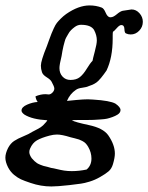

<svg xmlns="http://www.w3.org/2000/svg" viewBox="-82 -422 539 697"><path d="M133.8 -174.8Q133.8 -156.2 145 -144Q156.2 -131.8 173.8 -131.8Q195.3 -131.8 208 -142.1Q220.7 -152.3 232.9 -172.4Q245.1 -192.4 253.9 -201.2Q254.9 -208 262.2 -235.4Q269.5 -262.7 269.5 -275.4Q269.5 -293.9 259.8 -312.5Q249 -332 211.9 -332Q200.2 -332 189.5 -324.2Q181.6 -318.4 175.8 -312.5Q169.9 -306.6 165.5 -298.3Q161.1 -290 158.2 -285.6Q155.3 -281.2 152.3 -269.5Q149.4 -257.8 148.4 -254.9Q147.5 -252 144.5 -236.3Q141.6 -220.7 141.6 -218.8Q133.8 -187.5 133.8 -174.8ZM27.3 117.2Q24.4 123 24.4 129.9Q24.4 139.6 33.2 152.3Q38.1 158.2 43.5 163.1Q48.8 168 52.7 170.4Q56.6 172.9 64.9 176.3Q73.2 179.7 75.7 180.2Q78.1 180.7 89.8 183.6Q101.6 186.5 103.5 187.5Q111.3 188.5 125 191.9Q138.7 195.3 151.4 197.3Q164.1 199.2 178.7 199.2Q205.1 199.2 232.4 193.4Q250 178.7 250 153.3Q250 131.8 238.3 111.3Q234.4 104.5 229.5 99.1Q224.6 93.8 216.8 89.8Q209 85.9 205.1 84.5Q201.2 83 189.5 80.1Q177.7 77.1 173.8 76.2Q142.6 66.4 125 66.4Q112.3 66.4 97.7 70.3Q68.4 78.1 52.2 87.4Q36.1 96.7 27.3 117.2ZM436.5 -342.8Q436.5 -324.2 423.3 -310.5Q410.2 -296.9 392.6 -296.9Q382.8 -296.9 375 -300.8Q370.1 -302.7 369.6 -316.9Q369.1 -331.1 358.4 -331.1Q351.6 -331.1 341.8 -319.8Q332 -308.6 328.1 -306.6Q327.1 -303.7 327.1 -293V-282.2Q327.1 -212.9 304.7 -166Q301.8 -161.1 294.9 -152.3Q288.1 -143.6 284.7 -139.2Q281.2 -134.8 274.9 -128.4Q268.6 -122.1 260.3 -117.7Q252 -113.3 240.2 -109.4Q232.4 -105.5 216.8 -103.5Q201.2 -101.6 193.4 -95.7Q171.9 -81.1 161.1 -55.7Q169.9 -56.6 195.8 -59.1Q221.7 -61.5 237.3 -61.5Q240.2 -61.5 246.6 -61Q252.9 -60.5 256.8 -60.5Q317.4 -56.6 336.9 -45.9Q355.5 -33.2 355.5 -22.5Q355.5 -12.7 344.7 -5.9Q336.9 -1 326.2 2.9Q315.4 6.8 306.6 8.8Q297.9 10.7 281.7 11.7Q265.6 12.7 257.8 13.2Q250 13.7 229 13.7Q208 13.7 201.2 13.7Q185.5 13.7 178.7 14.6Q190.4 21.5 241.2 32.2Q292 43 310.5 68.4Q335 103.5 335 135.7Q335 150.4 328.1 173.8Q323.2 190.4 312.5 199.7Q301.8 209 281.2 220.7Q262.7 231.4 243.2 237.3Q223.6 243.2 212.4 244.6Q201.2 246.1 169.9 250Q126 254.9 104.5 254.9Q66.4 254.9 29.3 242.2Q5.9 234.4 -5.9 229Q-17.6 223.6 -30.8 212.9Q-43.9 202.1 -52.7 185.5Q-62.5 166 -62.5 150.4Q-62.5 134.8 -52.7 115.2Q-43.9 98.6 -30.8 89.8Q-17.6 81.1 2.9 72.8Q23.4 64.5 35.2 56.6Q40 53.7 53.7 46.9Q67.4 40 74.2 33.2Q87.9 19.5 89.8 14.6Q35.2 11.7 6.8 -5.9Q-3.9 -13.7 -3.9 -20.5Q-3.9 -33.2 16.1 -42Q36.1 -50.8 54.7 -51.8Q47.9 -61.5 46.9 -72.3Q65.4 -80.1 83 -80.1Q85.9 -80.1 89.8 -79.6Q93.8 -79.1 94.7 -79.1Q101.6 -79.1 108.4 -85.9Q115.2 -92.8 115.2 -100.6Q115.2 -107.4 105.5 -125Q101.6 -132.8 87.4 -141.6Q73.2 -150.4 70.3 -160.2Q66.4 -171.9 66.4 -183.6Q66.4 -201.2 87.9 -253.9Q89.8 -259.8 96.2 -276.9Q102.5 -293.9 105 -300.3Q107.4 -306.6 113.3 -319.3Q119.1 -332 124.5 -338.9Q129.9 -345.7 138.7 -354.5Q147.5 -363.3 158.2 -371.1Q203.1 -402.3 243.2 -402.3Q266.6 -402.3 287.1 -394.5Q294.9 -391.6 301.3 -376.5Q307.6 -361.3 316.4 -359.4H320.3Q329.1 -359.4 341.8 -370.1Q354.5 -380.9 363.3 -382.8Q392.6 -387.7 395.5 -387.7Q412.1 -387.7 424.3 -374Q436.5 -360.4 436.5 -342.8Z"/></svg>

Font: Essays1743
Style: Italic
Weight: 500
Italic angle: -10°
Designer: Based on the typeface in a 1743 English translation of the essays of Montaigne.  PostScript/TrueType font designed by Jo
Version: Version 002.100